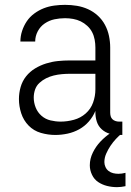

<svg xmlns="http://www.w3.org/2000/svg" viewBox="-20 -548 540 791"><path d="M208 8Q178 8 148.5 -0.5Q119 -9 98 -30.5Q77 -52 67.5 -81Q58 -110 58 -140Q58 -165 65 -189.5Q72 -214 87.5 -233.5Q103 -253 124.5 -266Q146 -279 170 -286.5Q194 -294 218.5 -296.5Q243 -299 268 -299H373V-352Q373 -368 370 -384.5Q367 -401 359.5 -415.5Q352 -430 339.5 -441.5Q327 -453 312.5 -460Q298 -467 281.5 -470Q265 -473 248 -473Q226 -473 204.5 -468.5Q183 -464 164.5 -451.5Q146 -439 135.5 -419Q125 -399 125 -377H64Q64 -399 71 -420.5Q78 -442 90.5 -460.5Q103 -479 121.5 -492.5Q140 -506 160.5 -514Q181 -522 203.5 -525Q226 -528 248 -528Q273 -528 297 -524Q321 -520 343 -510Q365 -500 383 -483.5Q401 -467 412.5 -445.5Q424 -424 429 -400Q434 -376 434 -352V-84Q434 -76 436 -69Q438 -62 443 -57Q448 -52 455.5 -49.5Q463 -47 470 -47H484V8H470Q451 8 432.5 3Q414 -2 399.5 -15Q385 -28 379 -46.5Q373 -65 373 -84V-91Q363 -67 346 -47.5Q329 -28 306.5 -15.5Q284 -3 258.5 2.5Q233 8 208 8ZM230 -47Q257 -47 284.5 -54.5Q312 -62 333 -80.5Q354 -99 363.5 -125.5Q373 -152 373 -180V-244H268Q252 -244 235 -242.5Q218 -241 201.5 -237Q185 -233 170 -225.5Q155 -218 142.5 -206.5Q130 -195 124.5 -179Q119 -163 119 -146Q119 -125 127 -105Q135 -85 151 -71Q167 -57 188 -52Q209 -47 230 -47ZM462 223Q441 223 421 218Q401 213 384.5 202Q368 191 359 172Q350 153 350 133Q350 106 362.5 80.5Q375 55 394 35Q413 15 436 -0.5Q459 -16 484 -28V0Q470 11 457.5 24.5Q445 38 435 53Q425 68 417.5 85Q410 102 410 120Q410 130 414.5 140Q419 150 427.5 156.5Q436 163 446.5 165.5Q457 168 468 168Q475 168 482 167Q489 166 497 164V219Q488 221 479 222Q470 223 462 223Z"/></svg>

Font: Iosevka SS18 Light
Style: Regular
Weight: 300
Monospace: yes
Designer: Belleve Invis
Foundry: Belleve Invis
Version: Version 25.1.1; ttfautohint (v1.8.4)